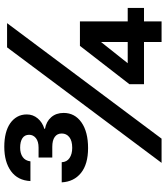

<svg xmlns="http://www.w3.org/2000/svg" viewBox="41 -815 774 896"><g transform="rotate(-90 428.0 -367.0)"><path d="M185 -343Q110 -343 69 -376Q28 -409 25 -466H119Q120 -442 138.5 -429.5Q157 -417 186 -417Q219 -417 236 -430.5Q253 -444 253 -466Q253 -487 237 -498.5Q221 -510 191 -510H141V-574H187Q216 -574 231.5 -586.5Q247 -599 247 -618Q247 -639 231 -649.5Q215 -660 187 -660Q160 -660 143 -648Q126 -636 123 -612H31Q34 -671 77 -702.5Q120 -734 191 -734Q226 -734 253.5 -727Q281 -720 300.5 -706.5Q320 -693 331 -673.5Q342 -654 342 -629Q342 -600 323.5 -578Q305 -556 275 -547V-544Q309 -538 329 -515Q349 -492 349 -457Q349 -405 305 -374Q261 -343 185 -343ZM116 0 655 -721H768L229 0ZM680 0V-353L724 -338L581 -158H839V-82H483V-150L662 -381H776V0Z"/></g></svg>

Font: Mona Sans SemiExpanded
Style: Bold
Weight: 700
Width: 6
Designer: Deni Anggara
Foundry: GitHub
Version: Version 2.000